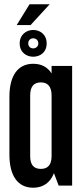

<svg xmlns="http://www.w3.org/2000/svg" viewBox="-20 -867 390 897"><path d="M118 -847 58 -750H123L212 -847ZM135 -727C104 -727 72 -706 72 -664C72 -622 104 -602 135 -602C167 -602 198 -622 198 -664C198 -706 167 -727 135 -727ZM135 -688C147 -688 159 -680 159 -664C159 -649 147 -641 135 -641C123 -641 112 -649 112 -664C112 -680 123 -688 135 -688ZM135 -569C63 -569 24 -513 24 -415V-144C24 -46 63 10 135 10C182 10 215 -14 232 -58L254 0H317V-559H221V-524C202 -554 173 -569 135 -569ZM171 -482C201 -482 221 -465 221 -421V-138C221 -94 201 -78 171 -78C140 -78 121 -94 121 -138V-421C121 -465 140 -482 171 -482Z"/></svg>

Font: Modon Arabic
Style: Bold
Weight: 700
Designer: Ahmedzaza
Foundry: Ahmedzaza
Version: Version 2.010